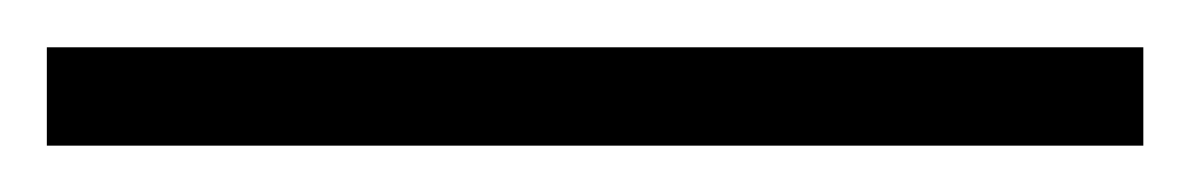

<svg xmlns="http://www.w3.org/2000/svg" viewBox="-20 -717 508 82"><path d="M0 -654.8V-696.8H468.3V-654.8Z"/></svg>

Font: Vidaloka
Style: Regular
Weight: 400
Designer: Cyreal (www.cyreal.org)
Foundry: Cyreal (www.cyreal.org)
Version: Version 1.011